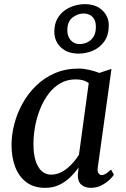

<svg xmlns="http://www.w3.org/2000/svg" viewBox="-20 -894 607 924"><path d="M451 -91.5Q447.5 -68.5 454.2 -60Q461 -51.5 470 -51.5Q479 -51.5 489.5 -58Q500 -64.5 514.5 -78L528 -53Q524 -45.5 508.8 -30.5Q493.5 -15.5 470 -2.8Q446.5 10 417 10Q388.5 10 371 -5.5Q353.5 -21 354.5 -55L358.5 -87.5Q341.5 -64 318.5 -41.5Q295.5 -19 265.5 -4.5Q235.5 10 197 10Q143 10 107 -17Q71 -44 53.2 -90.5Q35.5 -137 35.5 -196Q35.5 -245.5 49 -297.5Q62.5 -349.5 89 -397Q115.5 -444.5 154.5 -482.2Q193.5 -520 244.5 -542Q295.5 -564 358.5 -564Q382 -564 409.5 -557.8Q437 -551.5 458 -543L516.5 -562.5ZM407 -494Q394.5 -503.5 378.5 -507.8Q362.5 -512 344.5 -512Q304 -512 271.5 -493.8Q239 -475.5 214.8 -443.8Q190.5 -412 174 -371.8Q157.5 -331.5 149.2 -287.2Q141 -243 141 -200.5Q141 -152 151.8 -119.2Q162.5 -86.5 181.5 -70Q200.5 -53.5 225.5 -53.5Q248.5 -53.5 268.5 -62.5Q288.5 -71.5 305.5 -85.8Q322.5 -100 336.2 -116.5Q350 -133 360 -149ZM358.5 -636Q304.5 -636 273 -666Q241.5 -696 241.5 -741.5Q241.5 -777 255 -802Q268.5 -827 290.2 -843Q312 -859 337.8 -866.5Q363.5 -874 388 -874Q442 -874 473 -843.8Q504 -813.5 503.5 -771.5Q503.5 -725 482.2 -695Q461 -665 427.8 -650.5Q394.5 -636 358.5 -636ZM363 -682Q381.5 -682 399.5 -690Q417.5 -698 429.5 -716.2Q441.5 -734.5 441.5 -765Q441.5 -796.5 425.2 -812.8Q409 -829 382 -829Q354.5 -829 329.2 -809.8Q304 -790.5 304 -748Q303.5 -720.5 319.8 -701.2Q336 -682 363 -682Z"/></svg>

Font: Merriweather 28pt
Style: Italic
Weight: 400
Italic angle: -7.8°
Version: Version 2.101